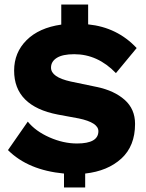

<svg xmlns="http://www.w3.org/2000/svg" viewBox="-20 -764 640 843"><path d="M406 -382Q482 -366 527.5 -325.5Q573 -285 573 -220Q573 -123 513 -68Q453 -13 354 -2V59H261V-2Q103 -17 15 -105L102 -230Q136 -188 197 -161Q258 -134 318 -134Q412 -134 412 -188Q412 -226 326 -244L234 -261Q42 -298 42 -454Q42 -533 96.5 -587.5Q151 -642 249 -656V-744H367V-657Q495 -644 580 -553L489 -443Q409 -526 306 -526Q255 -526 229.5 -510Q204 -494 204 -467Q204 -425 291 -406Z"/></svg>

Font: Elaine Sans ExtraBold
Style: Regular
Weight: 800
Designer: Wei Huang
Foundry: Wei Huang
Version: Version 2.001;December 24, 2019;FontCreator 12.0.0.2547 64-b